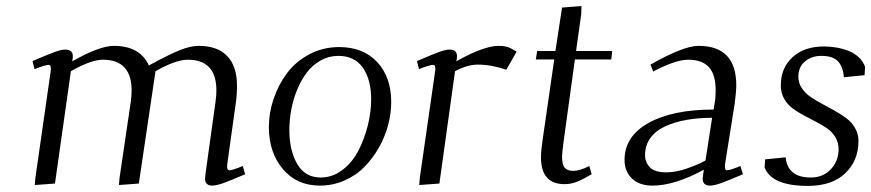

<svg xmlns="http://www.w3.org/2000/svg" viewBox="-20 -608 2886 636"><path d="M87.9 -405.8Q142.6 -429.2 163.1 -436.5Q183.6 -443.8 195.8 -443.8Q221.2 -443.8 221.2 -421.9Q221.2 -416 220.2 -411.1L219.2 -404.8Q309.6 -456.1 356.9 -456.1Q443.8 -456.1 473.1 -391.1Q539.1 -427.2 575.2 -441.7Q611.3 -456.1 638.2 -456.1Q700.7 -456.1 732.9 -422.1Q765.1 -388.2 765.1 -323.2Q765.1 -298.8 762.2 -274.9L732.9 -64.9Q730 -43.9 740.2 -43.9Q749.5 -43.9 784.2 -58.1L792 -30.8Q739.7 -8.3 717.8 -0.7Q695.8 6.8 683.1 6.8Q659.2 6.8 659.2 -16.1Q659.2 -19.5 661.1 -35.2L693.8 -270Q696.8 -291.5 696.8 -308.1Q696.8 -410.2 602.1 -410.2Q562 -410.2 495.1 -372.1L439.9 0L374 4.9L376 -19L413.1 -270Q416 -291.5 416 -308.1Q416 -410.2 320.8 -410.2Q281.7 -410.2 214.8 -372.1L162.1 0L95.2 4.9L97.2 -19L147.9 -372.1Q150.9 -393.1 141.1 -393.1Q129.9 -393.1 94.2 -378.9Z M870.6 -187Q870.6 -233.9 886.2 -280.3Q901.9 -326.7 930.4 -365.2Q959 -403.8 1004.4 -428Q1049.8 -452.1 1103.5 -452.1Q1183.1 -452.1 1229.5 -402.3Q1275.9 -352.5 1275.9 -270Q1275.9 -233.4 1265.9 -194.8Q1255.9 -156.2 1235.6 -120.1Q1215.3 -84 1187.7 -55.7Q1160.2 -27.3 1121.6 -10.3Q1083 6.8 1039.6 6.8Q962.9 6.8 916.7 -48.3Q870.6 -103.5 870.6 -187ZM938.5 -176.8Q938.5 -109.4 964.6 -64.7Q990.7 -20 1042.5 -20Q1081.5 -20 1114.5 -45.2Q1147.5 -70.3 1167.5 -109.6Q1187.5 -148.9 1198.5 -193.1Q1209.5 -237.3 1209.5 -278.8Q1209.5 -344.2 1182.1 -383.5Q1154.8 -422.9 1100.6 -422.9Q1069.3 -422.9 1042.2 -407.7Q1015.1 -392.6 996.3 -367.7Q977.5 -342.8 964.4 -310.8Q951.2 -278.8 944.8 -244.6Q938.5 -210.4 938.5 -176.8Z M1361.3 -405.8Q1416 -429.2 1436.5 -436.5Q1457 -443.8 1469.2 -443.8Q1493.7 -443.8 1493.7 -421.9Q1493.7 -415 1492.7 -410.2L1491.2 -404.8Q1582.5 -456.1 1632.3 -456.1Q1657.7 -456.1 1674.3 -446.8L1691.4 -437L1657.2 -377Q1607.4 -394 1562.5 -394Q1527.8 -394 1487.3 -372.1L1435.5 0L1368.7 4.9L1370.6 -19L1421.4 -372.1Q1424.3 -393.1 1414.6 -393.1Q1403.3 -393.1 1367.7 -378.9Z M1754.9 -411.1 1759.3 -439H1819.8L1841.8 -583L1906.2 -587.9L1905.3 -561L1888.2 -439H2007.8L2004.9 -411.1H1884.3L1847.2 -141.1Q1841.8 -100.6 1841.8 -89.8Q1841.8 -61.5 1851.1 -51.8Q1860.4 -42 1878.9 -42Q1900.9 -42 1932.1 -58.1L1939.9 -30.8Q1910.6 -13.7 1891.1 -5.9Q1871.6 2 1850.1 2Q1772 2 1772 -86.9Q1772 -107.9 1776.9 -141.1L1815.9 -411.1Z M2048.8 -78.1Q2048.8 -156.2 2128.2 -200.7Q2207.5 -245.1 2343.8 -245.1L2347.7 -269Q2350.6 -283.7 2350.6 -309.1Q2350.6 -361.3 2328.1 -385.7Q2305.7 -410.2 2259.8 -410.2Q2217.8 -410.2 2143.6 -371.1L2134.8 -394Q2243.7 -456.1 2293.9 -456.1Q2418.9 -456.1 2418.9 -325.2Q2418.9 -304.7 2413.6 -264.2L2381.8 -64.9Q2378.9 -43.9 2388.7 -43.9Q2397.9 -43.9 2432.6 -58.1L2440.9 -30.8Q2388.2 -8.3 2366.5 -0.7Q2344.7 6.8 2332.5 6.8Q2307.6 6.8 2307.6 -16.1Q2307.6 -19.5 2309.6 -33.2L2311.5 -45.9Q2214.8 6.8 2141.6 6.8Q2097.7 6.8 2073.2 -16.8Q2048.8 -40.5 2048.8 -78.1ZM2116.7 -94.2Q2116.7 -70.3 2132.8 -53.7Q2148.9 -37.1 2187.5 -37.1Q2218.3 -37.1 2254.6 -49.6Q2291 -62 2316.9 -76.2L2338.9 -217.8Q2293 -217.8 2254.4 -210.9Q2215.8 -204.1 2184.3 -189.9Q2152.8 -175.8 2134.8 -151.4Q2116.7 -127 2116.7 -94.2Z M2512.7 -53.2 2514.6 -80.1 2582.5 -86.9Q2585 -55.7 2605.2 -37.8Q2625.5 -20 2665.5 -20Q2706.5 -20 2732.2 -47.4Q2757.8 -74.7 2757.8 -113.8Q2757.8 -135.7 2747.3 -153.3Q2736.8 -170.9 2720 -182.6Q2703.1 -194.3 2682.6 -204.8Q2662.1 -215.3 2641.6 -226.3Q2621.1 -237.3 2604.2 -250Q2587.4 -262.7 2576.9 -282Q2566.4 -301.3 2566.4 -325.2Q2566.4 -382.8 2605.2 -418.5Q2644 -454.1 2709.5 -454.1Q2731 -454.1 2751.5 -450.4Q2772 -446.8 2791.3 -439.2Q2810.5 -431.6 2825 -418Q2839.4 -404.3 2845.7 -386.2L2843.8 -358.9L2775.4 -352.1Q2772.9 -386.2 2756.1 -404.5Q2739.3 -422.9 2700.7 -422.9Q2668 -422.9 2646.2 -404.3Q2624.5 -385.7 2624.5 -354Q2624.5 -334 2635.5 -316.9Q2646.5 -299.8 2664.1 -287.6Q2681.6 -275.4 2702.9 -264.2Q2724.1 -252.9 2745.4 -241Q2766.6 -229 2784.2 -215.8Q2801.8 -202.6 2812.7 -183.3Q2823.7 -164.1 2823.7 -141.1Q2823.7 -76.2 2780 -34.2Q2736.3 7.8 2655.8 7.8Q2536.6 7.8 2512.7 -53.2Z"/></svg>

Font: Dehuti Alt
Style: Italic
Weight: 400
Version: Version 1.2